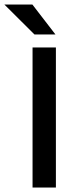

<svg xmlns="http://www.w3.org/2000/svg" viewBox="-62 -837 353 857"><path d="M83.3 0V-625H187.5V0ZM91.7 -683.3 -42.4 -816.7H82.6L185.4 -683.3Z"/></svg>

Font: Afacad Flux Medium
Style: Regular
Weight: 500
Designer: Kristian Moeller
Foundry: Dicotype
Version: Version 1.100